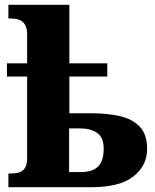

<svg xmlns="http://www.w3.org/2000/svg" viewBox="-20 -780 646 800"><path d="M15 0V-57H25Q63 -57 78 -72.5Q93 -88 93 -120V-461H9V-516H93V-639Q93 -670 77 -686.5Q61 -703 25 -703H15V-760H269V-516H427V-461H269V-308H364Q426 -308 478 -296.5Q530 -285 561.5 -253Q593 -221 593 -159Q593 -90 536 -45Q479 0 361 0ZM316 -63Q364 -63 388 -85.5Q412 -108 412 -160Q412 -207 385 -226Q358 -245 313 -245H268V-63Z"/></svg>

Font: Noto Serif ExtraBold
Style: Regular
Weight: 800
Designer: Monotype Design Team
Foundry: Monotype Imaging Inc.
Version: Version 2.014